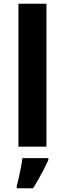

<svg xmlns="http://www.w3.org/2000/svg" viewBox="-20 -780 345 1021"><path d="M227 0H78V-760H227ZM237 71Q227 93 214.5 117.5Q202 142 187.5 168Q173 194 156 221H69V208Q75 188 80.5 162Q86 136 91.5 109Q97 82 99 61H237Z"/></svg>

Font: Noto Sans Gurmukhi
Style: Regular
Weight: 400
Designer: Jelle Bosma - Monotype Design Team
Foundry: Monotype Imaging Inc.
Version: Version 2.003